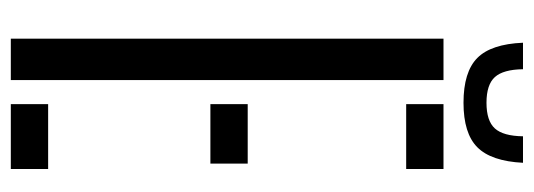

<svg xmlns="http://www.w3.org/2000/svg" viewBox="-336 -651 987 355"><g transform="rotate(90 157.5 -473.5)"><path d="M51.5 0V-800H128V0ZM172.5 -731V-800H292.5V-731ZM172.5 -369V-438H282.5V-369ZM172.5 0V-69H292.5V0ZM170 -837Q113 -837 87.2 -862.5Q61.5 -888 59 -947H108Q108.5 -910.5 122.5 -895Q136.5 -879.5 170 -879.5Q203.5 -879.5 217.5 -895Q231.5 -910.5 232 -947H281Q278 -888 252.2 -862.5Q226.5 -837 170 -837Z"/></g></svg>

Font: Big Shoulders Stencil Display Medium
Style: Regular
Weight: 500
Designer: Patric King
Foundry: XO Type Co
Version: Version 1.000